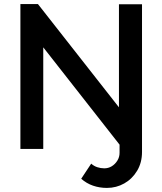

<svg xmlns="http://www.w3.org/2000/svg" viewBox="-20 -730 796 941"><path d="M192 -498V0H80V-710H166L563 -204V-709H676V15Q676 67 652 107Q628 147 589 169Q550 191 504 191Q468 191 436 180Q404 169 378 146L427 72Q440 84 457 89.5Q474 95 491 95Q511 95 527.5 85Q544 75 555 57.5Q566 40 566 19V-21Z"/></svg>

Font: Raleway Thin SemiBold
Style: Regular
Weight: 600
Version: Version 4.026